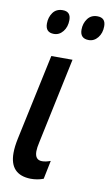

<svg xmlns="http://www.w3.org/2000/svg" viewBox="-86 -792 490 847"><g transform="rotate(10 158.5 -368.5)"><path d="M114 10Q20 8 20 -89Q20 -104 22 -120Q24 -136 28 -155L110 -539H205L124 -156Q118 -130 118 -114Q118 -75 150 -75Q167 -75 188 -83L171 0Q145 10 114 10ZM260 -637Q221 -637 221 -677Q221 -705 236.5 -726Q252 -747 280 -747Q317 -747 317 -709Q317 -678 300.5 -657.5Q284 -637 260 -637ZM104 -637Q66 -637 66 -677Q66 -705 81 -726Q96 -747 125 -747Q161 -747 161 -709Q161 -678 144.5 -657.5Q128 -637 104 -637Z"/></g></svg>

Font: Noto Sans ExtraCondensed Medium
Style: Italic
Weight: 500
Width: 2
Italic angle: -12°
Designer: Monotype Design Team
Foundry: Monotype Imaging Inc.
Version: Version 2.013; ttfautohint (v1.8.4.7-5d5b)